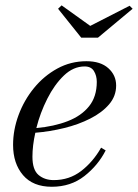

<svg xmlns="http://www.w3.org/2000/svg" viewBox="-20 -704 527 734"><path d="M325 -605 475.5 -682 487 -670.5 354.5 -560H290.5L202 -670.5L215.5 -683.5ZM104 -105Q104 -55 127.2 -35.2Q150.5 -15.5 185.5 -15.5Q245 -15.5 290.2 -50.2Q335.5 -85 366.5 -139.5L384 -129Q355 -72 302.8 -31Q250.5 10 178 10Q106 10 68 -34.5Q30 -79 30 -150Q30 -207.5 51 -264.2Q72 -321 110 -367.5Q148 -414 199.2 -442Q250.5 -470 310.5 -470Q364.5 -470 394.2 -443.2Q424 -416.5 424 -377Q424 -336.5 397 -305Q370 -273.5 325.2 -250.8Q280.5 -228 225.5 -214.5Q170.5 -201 115 -196.5Q104 -147 104 -105ZM303.5 -450Q260.5 -450 224.2 -415.2Q188 -380.5 160.8 -326.5Q133.5 -272.5 119 -214.5Q186.5 -220.5 238.8 -240.8Q291 -261 320.5 -297.8Q350 -334.5 350 -391Q350 -414.5 339.2 -432.2Q328.5 -450 303.5 -450Z"/></svg>

Font: Bodoni* 11pt
Style: Italic
Weight: 400
Italic angle: -13°
Version: Version 2.3